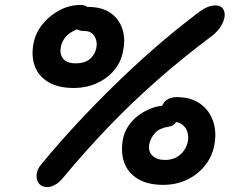

<svg xmlns="http://www.w3.org/2000/svg" viewBox="-20 -738 982 779"><path d="M172 21Q150 21 138.5 7Q127 -7 128.5 -29Q130 -51 148 -72Q219 -158 294.5 -239Q370 -320 448.5 -396.5Q527 -473 609 -544.5Q691 -616 777 -681Q802 -701 820 -708.5Q838 -716 855 -716Q874 -716 883.5 -704Q893 -692 891.5 -673.5Q890 -655 877.5 -633.5Q865 -612 841 -593Q718 -501 614.5 -409.5Q511 -318 419 -222Q327 -126 237 -18Q221 2 204 11.5Q187 21 172 21ZM642 12Q578 12 538 -13Q498 -38 483.5 -80Q469 -122 479 -174Q487 -213 514 -244Q541 -275 581 -293Q608 -306 638 -309Q644 -324 657 -333Q674 -344 697 -344Q755 -344 792.5 -317Q830 -290 845 -245Q860 -200 849 -146Q839 -99 809.5 -63.5Q780 -28 737 -8Q694 12 642 12ZM280 -381Q217 -381 177 -404.5Q137 -428 121.5 -469Q106 -510 116 -562Q124 -605 153 -640.5Q182 -676 222.5 -697Q263 -718 307 -718Q324 -718 334 -710Q335 -710 336 -710Q392 -710 427 -686.5Q462 -663 476 -622Q490 -581 479 -530Q471 -485 442 -451.5Q413 -418 371 -399.5Q329 -381 280 -381ZM694 -243Q693 -241 692 -239Q682 -226 664 -224Q627 -218 609.5 -199Q592 -180 586 -155Q580 -125 598 -107Q616 -89 650 -89Q685 -89 709.5 -109Q734 -129 742 -163Q748 -197 731 -221Q718 -239 694 -243ZM292 -619Q262 -606 248 -590Q231 -571 227 -548Q221 -519 236 -500Q251 -481 288 -481Q323 -481 344 -498Q365 -515 371 -544Q376 -571 363 -591.5Q350 -612 324 -612Q305 -612 292 -619Z"/></svg>

Font: Shantell Sans Light Medium
Style: Italic
Weight: 500
Italic angle: -11°
Version: Version 1.011;[c5ecc13dd]